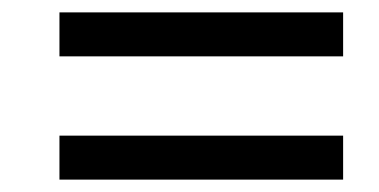

<svg xmlns="http://www.w3.org/2000/svg" viewBox="-20 -507 612 310"><path d="M76 -416V-487H534V-416ZM76 -217V-288H534V-217Z"/></svg>

Font: Noto Sans IKEA
Style: Italic
Weight: 400
Italic angle: -12°
Designer: Monotype Design Team
Foundry: Monotype Imaging Inc.
Version: Version 2.001